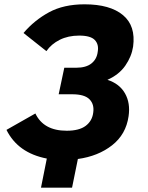

<svg xmlns="http://www.w3.org/2000/svg" viewBox="-20 -735 684 890"><path d="M170 135 197 0Q63 -26 10 -133L144 -209Q182 -129 289 -129Q347 -129 377 -151.5Q407 -174 412 -212Q418 -251 395 -274.5Q372 -298 315 -298H252L278 -421H333Q379 -421 404 -441Q429 -461 433 -495Q439 -529 419.5 -549.5Q400 -570 347 -570Q296 -570 257 -550.5Q218 -531 195 -498L89 -582Q139 -641 207 -678Q275 -715 372 -715Q490 -715 550 -665Q610 -615 597 -519Q590 -473 561 -431Q532 -389 478 -365Q534 -347 559.5 -302Q585 -257 576 -196Q564 -112 499.5 -61.5Q435 -11 341 2L314 135Z"/></svg>

Font: Raleway ExtraBold
Style: Italic
Weight: 800
Italic angle: -12°
Designer: Matt McInerney, Pablo Impallari, Rodrigo Fuenzalida
Foundry: Matt McInerney, Pablo Impallari, Rodrigo Fuenzalida
Version: Version 4.026